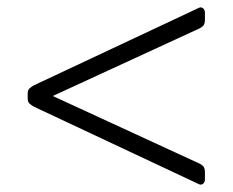

<svg xmlns="http://www.w3.org/2000/svg" viewBox="-20 -534 630 520"><path d="M72 -245Q63 -250 59 -254.5Q55 -259 55 -268V-280Q55 -289 59 -293.5Q63 -298 72 -303L517 -512Q521 -514 523 -514Q528 -514 531.5 -510Q535 -506 535 -500V-481Q535 -470 531 -465Q527 -460 518 -456L123 -274L518 -92Q527 -88 531 -83Q535 -78 535 -67V-48Q535 -40 529.5 -36Q524 -32 517 -36Z"/></svg>

Font: Mitr ExtraLight
Style: Regular
Weight: 275
Designer: Thanarat Vachiruckul
Foundry: Cadson Demak Co.,Ltd.
Version: Version 1.001